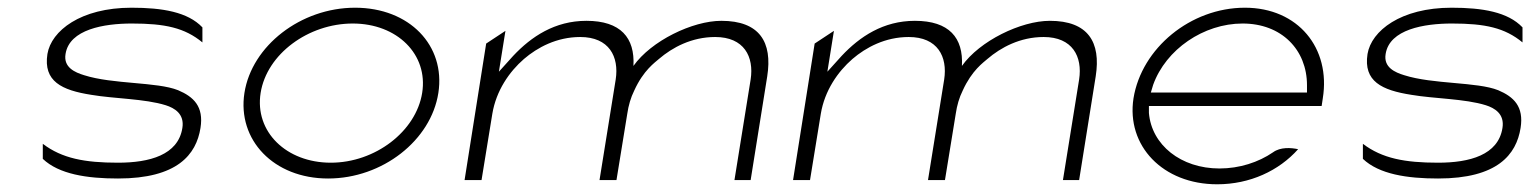

<svg xmlns="http://www.w3.org/2000/svg" viewBox="-20 -482 3987 498"><path d="M103 -342C92 -271 140 -248 217 -236C275 -226 356 -226 410 -209C432 -202 459 -187 453 -150C442 -80 368 -60 286 -60C200 -60 141 -71 91 -109V-70C133 -30 206 -19 286 -19C440 -19 489 -81 500 -150C509 -206 482 -231 442 -248C387 -270 273 -263 198 -287C175 -294 144 -307 150 -342C160 -406 250 -421 322 -421C408 -421 459 -410 505 -372V-411C467 -451 401 -462 321 -462C189 -462 113 -402 103 -342Z M614 -241C595 -119 690 -19 831 -19C972 -19 1098 -118 1117 -241C1136 -364 1042 -462 901 -462C760 -462 633 -363 614 -241ZM656 -241C672 -342 780 -421 895 -421C1010 -421 1091 -341 1075 -241C1059 -141 953 -60 838 -60C723 -60 640 -140 656 -241Z M1185 -15H1229L1257 -187C1267 -247 1301 -296 1339 -329C1374 -359 1424 -386 1485 -386C1560 -386 1586 -335 1577 -276L1535 -15H1579L1607 -187C1610 -208 1616 -229 1625 -247C1649 -300 1679 -320 1689 -329C1724 -359 1774 -386 1835 -386C1910 -386 1936 -335 1927 -276L1885 -15H1927L1970 -284C1984 -373 1950 -428 1851 -428C1776 -428 1669 -376 1623 -311C1627 -384 1590 -428 1501 -428C1419 -428 1358 -387 1311 -337L1274 -296L1291 -402L1241 -369Z M2037 -15H2081L2109 -187C2119 -247 2153 -296 2191 -329C2226 -359 2276 -386 2337 -386C2412 -386 2438 -335 2429 -276L2387 -15H2431L2459 -187C2462 -208 2468 -229 2477 -247C2501 -300 2531 -320 2541 -329C2576 -359 2626 -386 2687 -386C2762 -386 2788 -335 2779 -276L2737 -15H2779L2822 -284C2836 -373 2802 -428 2703 -428C2628 -428 2521 -376 2475 -311C2479 -384 2442 -428 2353 -428C2271 -428 2210 -387 2163 -337L2126 -296L2143 -402L2093 -369Z M2920 -227C2901 -104 2996 -4 3137 -4C3222 -4 3297 -39 3347 -95C3329 -99 3301 -101 3282 -87C3244 -61 3195 -45 3143 -45C3043 -45 2967 -106 2960 -189V-207H3408L3411 -227C3432 -357 3347 -462 3209 -462C3068 -462 2941 -357 2920 -227ZM2965 -242 2971 -262C3004 -354 3102 -421 3203 -421C3304 -421 3370 -353 3370 -261V-242Z M3527 -342C3516 -271 3564 -248 3641 -236C3699 -226 3780 -226 3834 -209C3856 -202 3883 -187 3877 -150C3866 -80 3792 -60 3710 -60C3624 -60 3565 -71 3515 -109V-70C3557 -30 3630 -19 3710 -19C3864 -19 3913 -81 3924 -150C3933 -206 3906 -231 3866 -248C3811 -270 3697 -263 3622 -287C3599 -294 3568 -307 3574 -342C3584 -406 3674 -421 3746 -421C3832 -421 3883 -410 3929 -372V-411C3891 -451 3825 -462 3745 -462C3613 -462 3537 -402 3527 -342Z"/></svg>

Font: Charger Sport
Style: HLExtObl
Weight: 100
Designer: Jasper
Foundry: Cannot Into Space Fonts
Version: Version 1.1